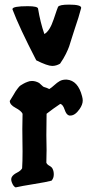

<svg xmlns="http://www.w3.org/2000/svg" viewBox="-20 -815 398 835"><path d="M145.5 -777.3Q155.3 -717.8 172.9 -667Q196.3 -679.7 213.4 -731Q230.5 -782.2 232.4 -785.2Q238.3 -794.9 280.3 -794.9Q333 -794.9 333 -781.2V-780.3Q323.2 -742.2 304.7 -688.5Q298.8 -671.9 292 -648.9Q285.2 -626 280.8 -613.3Q276.4 -600.6 266.6 -580.6Q256.8 -560.5 241.2 -538.1Q224.6 -528.3 207 -528.3Q186.5 -528.3 137.7 -552.7Q63.5 -696.3 34.2 -774.4V-775.4Q34.2 -788.1 100.6 -788.1Q144.5 -788.1 145.5 -777.3ZM47.9 0Q38.1 -3.9 31.2 -22.5Q26.4 -35.2 31.2 -44.9Q37.1 -55.7 53.7 -64Q70.3 -72.3 76.2 -83Q78.1 -111.3 78.1 -156.2Q78.1 -169.9 77.6 -201.7Q77.1 -233.4 77.1 -254.9Q77.1 -294.9 78.1 -320.3Q72.3 -333 47.4 -346.2Q22.5 -359.4 22.5 -376Q27.3 -382.8 36.6 -398.9Q45.9 -415 48.3 -418.5Q50.8 -421.9 57.6 -431.2Q64.5 -440.4 69.3 -443.4Q74.2 -446.3 81.5 -450.7Q88.9 -455.1 99.6 -459Q108.4 -462.9 119.1 -462.9Q134.8 -462.9 150.4 -454.1Q164.1 -441.4 167 -439Q169.9 -436.5 176.3 -435.1Q182.6 -433.6 194.3 -427.7Q204.1 -433.6 216.3 -444.8Q228.5 -456.1 239.7 -462.4Q251 -468.8 266.6 -468.8H270.5Q319.3 -464.8 336.9 -396.5Q339.8 -385.7 339.8 -377.9Q339.8 -360.4 326.2 -340.8Q306.6 -312.5 286.1 -312.5H281.2Q268.6 -315.4 261.2 -337.9Q253.9 -360.4 242.2 -363.3Q210 -341.8 182.6 -320.3Q181.6 -273.4 181.6 -226.6Q181.6 -210.9 182.1 -193.4Q182.6 -175.8 182.6 -162.1Q182.6 -157.2 182.1 -139.6Q181.6 -122.1 181.6 -107.4Q184.6 -99.6 195.3 -93.8Q206.1 -87.9 209 -80.1Q213.9 -70.3 213.9 -56.6Q213.9 -40 204.1 -29.3Q182.6 -23.4 127.9 -14.6Q73.2 -5.9 47.9 0Z"/></svg>

Font: LPEducational
Style: Medium
Weight: 500
Designer: Based on Essays1743, by John Stracke, which says:

Based on the typeface in a 1743 English translation of the essays of 
Version: Version 001.204